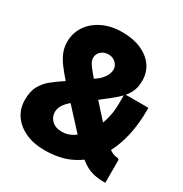

<svg xmlns="http://www.w3.org/2000/svg" viewBox="-168 -842 939 983"><g transform="rotate(30 302.0 -350.5)"><path d="M226 -265Q211 -252 200.5 -239.5Q190 -227 184.5 -214Q179 -201 179 -186Q179 -157 200 -136Q221 -115 261 -115Q297 -115 329.5 -137Q362 -159 387.5 -197.5Q413 -236 427.5 -284.5Q442 -333 442 -387V-443H583V-417Q583 -364 573 -305Q563 -246 539.5 -190Q516 -134 475.5 -88.5Q435 -43 374 -16Q313 11 229 11Q165 11 116.5 -11.5Q68 -34 41.5 -73Q15 -112 15 -164Q15 -215 34 -247.5Q53 -280 80.5 -301.5Q108 -323 133 -340Q136 -342 138.5 -343.5Q141 -345 143.5 -347Q146 -349 148 -350Q119 -383 98 -411Q77 -439 65.5 -467.5Q54 -496 54 -528Q54 -580 81.5 -621.5Q109 -663 159 -687.5Q209 -712 276 -712Q340 -712 387.5 -691Q435 -670 461 -633Q487 -596 487 -547Q487 -505 471.5 -475.5Q456 -446 424 -417.5Q392 -389 340 -350L414 -268Q445 -234 472.5 -205.5Q500 -177 526 -159.5Q552 -142 576 -142L584 -136V0Q546 0 517.5 -6Q489 -12 462 -28.5Q435 -45 403 -76Q371 -107 326 -156ZM267 -432Q290 -447 304 -462.5Q318 -478 324.5 -493.5Q331 -509 331 -524Q331 -544 314 -561Q297 -578 271 -578Q245 -578 227.5 -562.5Q210 -547 210 -524Q210 -505 225.5 -483.5Q241 -462 267 -432Z"/></g></svg>

Font: Phudu
Style: Bold
Weight: 700
Version: Version 1.005;gftools[0.9.23]